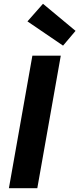

<svg xmlns="http://www.w3.org/2000/svg" viewBox="-20 -994 419 1014"><path d="M27 0 151 -700H301L177 0ZM313 -753 125 -881 207 -974 379 -831Z"/></svg>

Font: DM Sans 9pt Black
Style: Italic
Weight: 900
Italic angle: -10°
Version: Version 4.004;gftools[0.9.30]